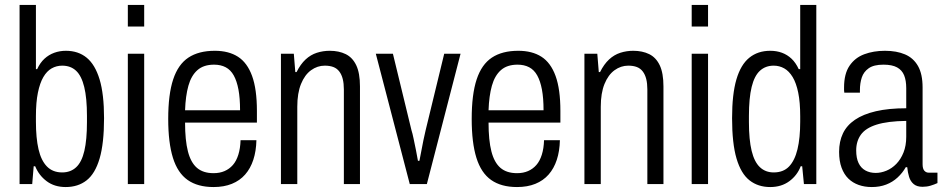

<svg xmlns="http://www.w3.org/2000/svg" viewBox="-20 -743 3808 775"><path d="M245 12Q200 12 168.5 -11.5Q137 -35 122 -72H116L110 0H59V-723H125V-464H130Q142 -490 159.5 -506Q177 -522 199 -530Q221 -538 246 -538Q296 -538 330 -510Q364 -482 382 -422.5Q400 -363 400 -266Q400 -164 382 -103Q364 -42 329.5 -15Q295 12 245 12ZM231 -47Q265 -47 287.5 -68Q310 -89 320.5 -134Q331 -179 331 -250V-275Q331 -347 320 -392Q309 -437 287 -457.5Q265 -478 231 -478Q208 -478 188.5 -467Q169 -456 155 -432Q141 -408 133 -369Q125 -330 125 -274V-252Q125 -186 135.5 -140.5Q146 -95 169.5 -71Q193 -47 231 -47Z M496 -636V-723H562V-636ZM496 0V-526H562V0Z M842 12Q778 12 737.5 -16.5Q697 -45 678 -106Q659 -167 659 -263Q659 -362 679 -422.5Q699 -483 740.5 -510.5Q782 -538 847 -538Q903 -538 940.5 -514Q978 -490 997.5 -436.5Q1017 -383 1017 -295V-248H727Q727 -177 738.5 -132Q750 -87 775 -65.5Q800 -44 842 -44Q867 -44 886.5 -52.5Q906 -61 920 -77Q934 -93 942 -118.5Q950 -144 951 -177H1015Q1014 -133 1002.5 -98Q991 -63 969.5 -38.5Q948 -14 916 -1Q884 12 842 12ZM727 -298H949Q949 -347 942.5 -381.5Q936 -416 923.5 -438.5Q911 -461 891 -471.5Q871 -482 844 -482Q802 -482 777 -460Q752 -438 740.5 -397Q729 -356 727 -298Z M1114 0V-526H1166L1172 -452H1177Q1193 -484 1213.5 -503Q1234 -522 1259 -530Q1284 -538 1311 -538Q1348 -538 1375.5 -524.5Q1403 -511 1418 -479.5Q1433 -448 1433 -394V0H1368V-382Q1368 -406 1363.5 -424Q1359 -442 1349.5 -454.5Q1340 -467 1325.5 -472.5Q1311 -478 1291 -478Q1261 -478 1235.5 -459.5Q1210 -441 1195 -404Q1180 -367 1180 -312V0Z M1634 0 1497 -526H1566L1641 -217Q1645 -205 1649.5 -183Q1654 -161 1659 -137Q1664 -113 1667 -94H1673Q1676 -107 1680 -130Q1684 -153 1689 -176.5Q1694 -200 1698 -217L1773 -526H1839L1703 0Z M2067 12Q2003 12 1962.5 -16.5Q1922 -45 1903 -106Q1884 -167 1884 -263Q1884 -362 1904 -422.5Q1924 -483 1965.5 -510.5Q2007 -538 2072 -538Q2128 -538 2165.5 -514Q2203 -490 2222.5 -436.5Q2242 -383 2242 -295V-248H1952Q1952 -177 1963.5 -132Q1975 -87 2000 -65.5Q2025 -44 2067 -44Q2092 -44 2111.5 -52.5Q2131 -61 2145 -77Q2159 -93 2167 -118.5Q2175 -144 2176 -177H2240Q2239 -133 2227.5 -98Q2216 -63 2194.5 -38.5Q2173 -14 2141 -1Q2109 12 2067 12ZM1952 -298H2174Q2174 -347 2167.5 -381.5Q2161 -416 2148.5 -438.5Q2136 -461 2116 -471.5Q2096 -482 2069 -482Q2027 -482 2002 -460Q1977 -438 1965.5 -397Q1954 -356 1952 -298Z M2339 0V-526H2391L2397 -452H2402Q2418 -484 2438.5 -503Q2459 -522 2484 -530Q2509 -538 2536 -538Q2573 -538 2600.5 -524.5Q2628 -511 2643 -479.5Q2658 -448 2658 -394V0H2593V-382Q2593 -406 2588.5 -424Q2584 -442 2574.5 -454.5Q2565 -467 2550.5 -472.5Q2536 -478 2516 -478Q2486 -478 2460.5 -459.5Q2435 -441 2420 -404Q2405 -367 2405 -312V0Z M2772 -636V-723H2838V-636ZM2772 0V-526H2838V0Z M3089 12Q3040 12 3005.5 -15Q2971 -42 2953 -103Q2935 -164 2935 -266Q2935 -363 2952.5 -422.5Q2970 -482 3004.5 -510Q3039 -538 3089 -538Q3115 -538 3136.5 -530Q3158 -522 3175 -506Q3192 -490 3204 -464H3210V-723H3275V0H3225L3218 -72H3212Q3198 -35 3166 -11.5Q3134 12 3089 12ZM3103 -47Q3142 -47 3165 -71Q3188 -95 3199 -140.5Q3210 -186 3210 -252V-274Q3210 -330 3202 -369Q3194 -408 3179.5 -432Q3165 -456 3145.5 -467Q3126 -478 3103 -478Q3070 -478 3047.5 -457.5Q3025 -437 3014 -392Q3003 -347 3003 -275V-250Q3003 -179 3014 -134Q3025 -89 3047.5 -68Q3070 -47 3103 -47Z M3499 12Q3470 12 3446 3.5Q3422 -5 3404.5 -22Q3387 -39 3377 -66Q3367 -93 3367 -130Q3367 -172 3382.5 -204.5Q3398 -237 3431 -259.5Q3464 -282 3515.5 -294Q3567 -306 3638 -306V-387Q3638 -418 3629.5 -439Q3621 -460 3601 -471Q3581 -482 3546 -482Q3507 -482 3486.5 -467.5Q3466 -453 3458.5 -430Q3451 -407 3451 -379V-369H3388Q3387 -374 3387 -379Q3387 -384 3387 -390Q3387 -445 3409 -477.5Q3431 -510 3468.5 -524Q3506 -538 3552 -538Q3599 -538 3633 -523.5Q3667 -509 3685.5 -476.5Q3704 -444 3704 -390V-80Q3704 -62 3711 -54Q3718 -46 3729 -46H3764V-4Q3751 2 3736 6.5Q3721 11 3704 11Q3681 11 3668 0Q3655 -11 3649.5 -29Q3644 -47 3642 -68H3636Q3623 -45 3603 -26.5Q3583 -8 3557 2Q3531 12 3499 12ZM3515 -45Q3536 -45 3558 -54Q3580 -63 3598 -81.5Q3616 -100 3627 -127.5Q3638 -155 3638 -191V-255Q3563 -254 3518.5 -240Q3474 -226 3455 -199.5Q3436 -173 3436 -136Q3436 -105 3445.5 -85Q3455 -65 3473 -55Q3491 -45 3515 -45Z"/></svg>

Font: Archivo Condensed Light
Style: Regular
Weight: 300
Width: 3
Designer: Hector Gatti
Foundry: Omnibus-Type
Version: Version 2.001